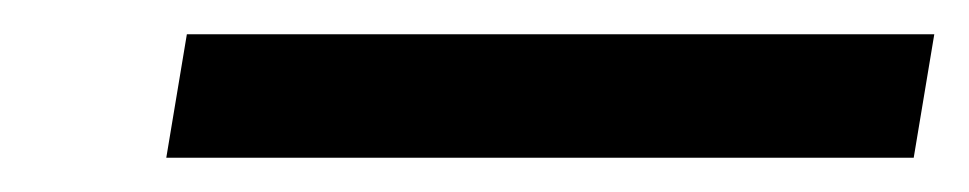

<svg xmlns="http://www.w3.org/2000/svg" viewBox="-20 -346 565 112"><path d="M77 -254H513L525 -326H89Z"/></svg>

Font: Charger Pro
Style: Obl
Weight: 400
Designer: Jasper
Foundry: Cannot Into Space Fonts
Version: Version 1.09